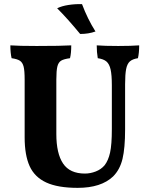

<svg xmlns="http://www.w3.org/2000/svg" viewBox="-20 -898 727 927"><path d="M526 -46Q468 9 355 9Q259 9 203 -17Q147 -43 123 -96Q99 -149 99 -235V-514Q99 -557 94 -576.5Q89 -596 76.5 -604.5Q64 -613 36 -617Q30 -643 30 -679Q70 -676 157 -676Q277 -676 324 -679Q324 -640 318 -617Q288 -613 275 -605Q262 -597 257 -577Q252 -557 252 -514V-251Q252 -157 284.5 -108.5Q317 -60 390 -60Q416 -60 442 -70Q468 -80 485 -100Q503 -123 511.5 -161.5Q520 -200 520 -275V-486Q520 -536 514 -562.5Q508 -589 494 -601Q480 -613 452 -617Q447 -646 447 -679Q484 -676 551 -676Q614 -676 652 -679Q652 -643 646 -617Q620 -613 607 -601.5Q594 -590 589 -564.5Q584 -539 584 -491V-273Q584 -183 571.5 -131Q559 -79 526 -46ZM256 -858Q278 -869 310.5 -874Q343 -879 376 -878Q403 -806 441 -746Q408 -734 367 -734Q307 -807 256 -858Z"/></svg>

Font: Vollkorn SC
Style: Bold
Weight: 700
Designer: Friedrich Althausen
Foundry: Friedrich Althausen
Version: Version 4.015